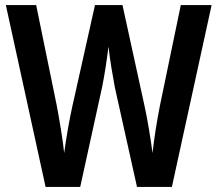

<svg xmlns="http://www.w3.org/2000/svg" viewBox="-20 -734 854 754"><path d="M811 -714H690L608 -319C597 -263 585 -190 579 -133C571 -194 559 -266 548 -316L461 -714H353L264 -316C253 -267 240 -193 232 -133C227 -184 214 -260 203 -319L122 -714H3L159 0H295L381 -392C391 -440 401 -509 406 -551C412 -495 424 -430 431 -391L518 0H655Z"/></svg>

Font: Noto Sans Armenian Condensed SemiBold
Style: Regular
Weight: 600
Width: 3
Designer: Monotype Design Team
Foundry: Monotype Imaging Inc.
Version: Version 2.008